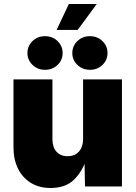

<svg xmlns="http://www.w3.org/2000/svg" viewBox="-20 -939 683 967"><path d="M234.9 7.8Q177.2 7.8 135.3 -18.1Q93.3 -43.9 70.6 -90.1Q47.9 -136.2 47.9 -196.3V-539.1H244.1V-238.3Q244.1 -198.2 264.2 -175.3Q284.2 -152.3 320.8 -152.3Q344.7 -152.3 362.1 -162.8Q379.4 -173.3 388.9 -192.9Q398.4 -212.4 398.4 -239.7V-539.1H594.2V0H408.2L405.3 -140.1H415.5Q396 -77.1 353.3 -34.7Q310.5 7.8 234.9 7.8ZM433.1 -587.4Q395.5 -587.4 369.9 -612.1Q344.2 -636.7 344.2 -671.9Q344.2 -707.5 369.9 -732.2Q395.5 -756.8 433.1 -756.8Q470.2 -756.8 495.8 -732.2Q521.5 -707.5 521.5 -671.9Q521.5 -636.2 495.8 -611.8Q470.2 -587.4 433.1 -587.4ZM206.5 -587.4Q169.4 -587.4 143.8 -612.1Q118.2 -636.7 118.2 -671.9Q118.2 -707.5 143.8 -732.2Q169.4 -756.8 206.5 -756.8Q244.1 -756.8 269.8 -732.2Q295.4 -707.5 295.4 -671.9Q295.4 -636.2 269.8 -611.8Q244.1 -587.4 206.5 -587.4ZM265.1 -788.1 326.7 -918.9H467.3L371.1 -788.1Z"/></svg>

Font: Inter 18pt Black
Style: Regular
Weight: 900
Designer: Rasmus Andersson
Foundry: rsms
Version: Version 4.001;git-66647c0bb